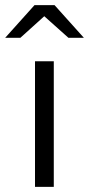

<svg xmlns="http://www.w3.org/2000/svg" viewBox="-61 -726 346 746"><path d="M75 0V-488H148V0ZM205 -579 111 -663 18 -579H-41L73 -706H151L265 -579Z"/></svg>

Font: Red Hat Text
Style: Regular
Weight: 400
Designer: Pentagram, MCKL
Foundry: MCKL
Version: Version 1.030